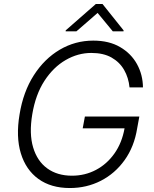

<svg xmlns="http://www.w3.org/2000/svg" viewBox="-20 -943 781 973"><path d="M636.4 -500Q631.7 -549 609 -588.6Q586.3 -628.2 545.1 -651.5Q503.9 -674.7 442.8 -674.7Q375 -674.7 312.9 -638.8Q250.7 -603 205.4 -533.6Q160.2 -464.1 143.5 -363.6Q127.1 -265.6 147.9 -196Q168.7 -126.4 219.6 -89.5Q270.6 -52.6 344.8 -52.6Q410.5 -52.6 466.1 -81.9Q521.7 -111.2 559.8 -165Q598 -218.8 611.2 -292.6H399.1L410.2 -352.3H686.1L675.1 -292.6Q660.2 -199.6 611.5 -131.6Q562.9 -63.6 490.9 -26.8Q419 9.9 333.8 9.9Q238.6 9.9 174.9 -36Q111.2 -82 85.6 -166Q60 -250 79.2 -363.6Q97.7 -477.6 151.3 -561.4Q204.9 -645.2 283 -691.2Q361.2 -737.2 452.8 -737.2Q532.7 -737.2 588.6 -704.5Q644.5 -671.9 674.2 -618.1Q703.8 -564.3 704.5 -500ZM367.1 -784.1 474.7 -877.5 551.7 -784.1H606.1L606.3 -789.1L499.6 -922.6H465.5L313 -789.1L312.7 -784.1Z"/></svg>

Font: Inter UI Light
Style: Italic
Weight: 300
Italic angle: 9.39999°
Designer: Rasmus Andersson
Foundry: rsms
Version: 3.2;8d6f07862